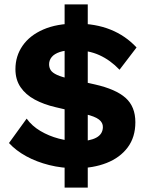

<svg xmlns="http://www.w3.org/2000/svg" viewBox="-20 -768 681 876"><path d="M326.6 -0.4Q262.4 -0.4 204.6 -14.9Q146.8 -29.4 99.8 -55.1Q52.8 -80.8 21 -115.4L101.6 -226.8Q125.6 -193.4 164.2 -170.5Q202.8 -147.6 248 -135.7Q293.2 -123.8 336.4 -123.8Q388.8 -123.8 418.8 -139.7Q448.8 -155.6 449.4 -187.8Q450 -208.2 431.6 -222.6Q413.2 -237 369.2 -247.2L234.2 -278.8Q180.2 -291.2 138.5 -313.7Q96.8 -336.2 73.6 -370.5Q50.4 -404.8 50.4 -452.4Q50.4 -512.2 83.1 -559.4Q115.8 -606.6 177.7 -633.5Q239.6 -660.4 327.2 -660.4Q416 -660.4 484.5 -632.8Q553 -605.2 603 -551.4L525.4 -449.8Q483.4 -493.8 433.3 -516.5Q383.2 -539.2 318 -539.2Q278 -539.2 252.8 -530.7Q227.6 -522.2 215.8 -507.6Q204 -493 204 -474.8Q204 -459.6 211.5 -447.8Q219 -436 240.5 -426.1Q262 -416.2 303.8 -407.2L412.8 -382.8Q508.4 -361.2 553 -321.4Q597.6 -281.6 597.6 -210.4Q597.6 -142.2 562.6 -95.4Q527.6 -48.6 466.4 -24.5Q405.2 -0.4 326.6 -0.4ZM274.8 88V-748H380.4V88Z"/></svg>

Font: Work Sans
Style: Regular
Weight: 400
Designer: Wei Huang
Foundry: Wei Huang
Version: Version 2.006; ttfautohint (v1.8.1.43-b0c9)